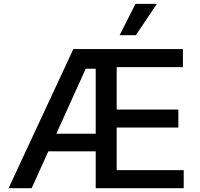

<svg xmlns="http://www.w3.org/2000/svg" viewBox="-20 -984 1044 1004"><path d="M24.9 0 363.6 -727.3H936.4V-632.8H590.2V-411.2H912.6V-317.1H590.2V-94.5H940.7V0H480.5V-192.5H232.6L145.6 0ZM480.5 -284.8V-624.6H428.3L274.5 -284.8ZM688.6 -963.8H800.4L690.3 -800.1H605.5Z"/></svg>

Font: Cannonade Med
Style: Regular
Weight: 500
Designer: Rasmus Andersson
Foundry: rsms
Version: Version 3.012;git-f93a4a705